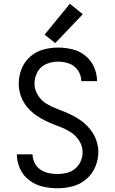

<svg xmlns="http://www.w3.org/2000/svg" viewBox="-20 -997 616 1025"><path d="M275 -767 422 -921 353 -977 218 -812ZM287 8Q328 8 368 -2.5Q408 -13 440 -40Q472 -67 488.5 -106Q505 -145 505 -186Q505 -219 493 -251Q481 -283 459.5 -309Q438 -335 410.5 -354.5Q383 -374 352.5 -388Q322 -402 290.5 -413.5Q259 -425 230 -442Q201 -459 182.5 -488.5Q164 -518 164 -551Q164 -583 180 -612.5Q196 -642 226.5 -655Q257 -668 290 -668Q320 -668 349.5 -657.5Q379 -647 396.5 -620.5Q414 -594 414 -564H498Q498 -603 482 -639Q466 -675 435 -700Q404 -725 366 -734Q328 -743 290 -743Q249 -743 210 -732Q171 -721 140.5 -694Q110 -667 95 -628.5Q80 -590 80 -550Q80 -516 91.5 -484Q103 -452 124.5 -426Q146 -400 173.5 -381Q201 -362 231.5 -348Q262 -334 293.5 -322.5Q325 -311 354 -293.5Q383 -276 402 -247Q421 -218 421 -184Q421 -159 410.5 -135.5Q400 -112 380.5 -96Q361 -80 336.5 -74Q312 -68 287 -68Q263 -68 239.5 -73Q216 -78 196 -91.5Q176 -105 165 -127Q154 -149 154 -173H70Q70 -133 87 -96Q104 -59 136.5 -34.5Q169 -10 208 -1Q247 8 287 8Z"/></svg>

Font: Iosevka SS01 Extended
Style: Regular
Weight: 400
Width: 7
Monospace: yes
Designer: Belleve Invis
Foundry: Belleve Invis
Version: Version 3.4.7; ttfautohint (v1.8.3)